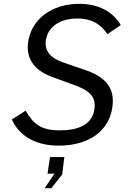

<svg xmlns="http://www.w3.org/2000/svg" viewBox="-20 -753 685 1006"><path d="M288 10C445 10 552 -66 569 -193C581 -281 545 -343 438 -382L305 -428C221 -459 216 -508 220 -540C230 -613 294 -656 385 -656C468 -656 512 -620 543 -574L613 -622C570 -693 495 -733 395 -733C251 -733 143 -652 127 -530C117 -454 151 -388 250 -351L389 -300C468 -268 481 -229 475 -183C464 -99 389 -70 294 -70C194 -70 156 -103 114 -173L42 -127C83 -37 170 10 288 10ZM214 233H249L306 161L317 70H242L229 157H265Z"/></svg>

Font: United Sans
Style: Italic
Weight: 400
Italic angle: -8°
Designer: Pablo Impallari, Rodrigo Fuenzalida (Modified by Dan O. Williams)
Version: Version 1.000;PS 001.000;hotconv 1.0.88;makeotf.lib2.5.64775